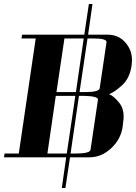

<svg xmlns="http://www.w3.org/2000/svg" viewBox="-20 -789 683 963"><path d="M0 0 2.9 -19H74.2L159.2 -596.2H87.9L90.8 -615.2H402.8L425.8 -769H443.8L421.9 -615.2H519Q578.6 -615.2 613.8 -569.8Q642.1 -534.2 642.1 -486.8Q642.1 -478.5 640.1 -460.9Q631.3 -397.5 592.8 -361.8Q553.7 -326.2 526.9 -316.9Q551.3 -307.6 579.1 -272Q600.1 -245.1 600.1 -205.1Q600.1 -189.5 597.2 -172.9L595.2 -153.8Q586.4 -90.8 537.1 -44.9Q488.3 0 429.2 0H331.1L308.1 153.8H290L312 0ZM217.8 -19H314.9L357.9 -308.1H259.8ZM263.2 -327.1H360.8L399.9 -596.2H303.2ZM334 -19H360.8Q431.2 -19 434.1 -38.1L471.2 -288.1Q474.1 -306.6 402.8 -308.1H376ZM378.9 -327.1H405.8Q477.1 -327.1 480 -346.2L514.2 -577.1Q517.1 -596.2 445.8 -596.2H418.9Z"/></svg>

Font: Hjet
Style: Italic
Weight: 400
Designer: T. Christopher White
Version: Version 1.2